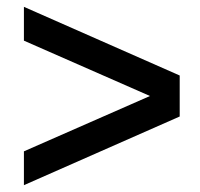

<svg xmlns="http://www.w3.org/2000/svg" viewBox="-20 -571 586 562"><path d="M50 -29V-128L419 -290L50 -452V-551L506 -350V-230Z"/></svg>

Font: Txt Sans Medium
Style: Regular
Weight: 500
Designer: Open Source
Foundry: XRLN
Version: Version 1.0